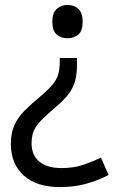

<svg xmlns="http://www.w3.org/2000/svg" viewBox="-20 -566 474 778"><path d="M292 -304Q292 -267 284.5 -239Q277 -211 259 -186.5Q241 -162 208 -134Q170 -102 148 -79.5Q126 -57 117 -36Q108 -15 108 15Q108 63 139.5 89Q171 115 229 115Q279 115 317 102Q355 89 389 73L420 143Q380 164 331.5 178Q283 192 223 192Q128 192 76 145Q24 98 24 17Q24 -28 38.5 -59.5Q53 -91 79.5 -117.5Q106 -144 142 -174Q176 -203 193 -223.5Q210 -244 216 -265Q222 -286 222 -314V-331H292ZM315 -478Q315 -441 297.5 -426Q280 -411 253 -411Q228 -411 210 -426Q192 -441 192 -478Q192 -514 210 -530Q228 -546 253 -546Q280 -546 297.5 -530Q315 -514 315 -478Z"/></svg>

Font: Noto Sans Tifinagh Rhissa Ixa
Style: Regular
Weight: 400
Designer: JamraPatel
Foundry: JamraPatel LLC
Version: Version 2.006; ttfautohint (v1.8.4.7-5d5b)